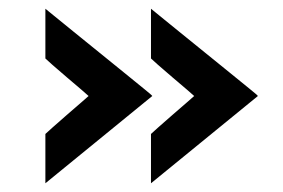

<svg xmlns="http://www.w3.org/2000/svg" viewBox="-20 -463 648 440"><path d="M571 -243Q570 -245 552 -259.5Q534 -274 506.5 -296.5Q479 -319 448.5 -343.5Q418 -368 390.5 -390.5Q363 -413 345 -427.5Q327 -442 326 -443V-329Q328 -327 342 -314.5Q356 -302 375 -286Q394 -270 408.5 -257.5Q423 -245 425 -243Q423 -241 408.5 -228.5Q394 -216 375 -199.5Q356 -183 342 -170.5Q328 -158 326 -156V-43ZM329 -243Q328 -245 310 -259.5Q292 -274 264.5 -296.5Q237 -319 206.5 -343.5Q176 -368 148.5 -390.5Q121 -413 103 -427.5Q85 -442 84 -443V-329Q86 -327 100 -314.5Q114 -302 133 -286Q152 -270 166.5 -257.5Q181 -245 183 -243Q181 -241 166.5 -228.5Q152 -216 133 -199.5Q114 -183 100 -170.5Q86 -158 84 -156V-43Z"/></svg>

Font: Reem Kufi Fun SemiBold
Style: Regular
Weight: 600
Designer: Khaled Hosny
Version: Version 1.005